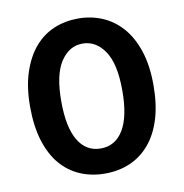

<svg xmlns="http://www.w3.org/2000/svg" viewBox="-74 -692 743 777"><g transform="rotate(-10 297.5 -303.5)"><path d="M423 -304Q423 -414 387.5 -466.5Q352 -519 297 -519Q242 -519 207 -466Q172 -413 172 -304Q172 -197 204.5 -142.5Q237 -88 297 -88Q357 -88 390 -142.5Q423 -197 423 -304ZM297 15Q241 15 194.5 -5Q148 -25 114.5 -64.5Q81 -104 62.5 -164Q44 -224 44 -304Q44 -385 64 -445Q84 -505 118 -544.5Q152 -584 198 -603Q244 -622 297 -622Q350 -622 396 -602.5Q442 -583 476.5 -544Q511 -505 531 -445Q551 -385 551 -304Q551 -224 532.5 -164.5Q514 -105 480 -65Q446 -25 399.5 -5Q353 15 297 15Z"/></g></svg>

Font: Baloo Chettan 2 SemiBold
Style: Regular
Weight: 600
Designer: Maithili Shingre, Unnati Kotecha and Ek Type
Foundry: Ek Type
Version: Version 1.640;hotconv 1.0.111;makeotfexe 2.5.65597; ttfautoh